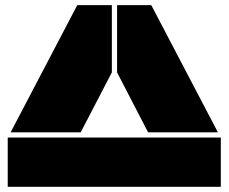

<svg xmlns="http://www.w3.org/2000/svg" viewBox="-20 -720 881 740"><path d="M291 -210H21L277.8 -700.2H411.1V-440.9ZM9.8 0V-189.9H831.1V0ZM431.2 -440.9V-700.2H563L819.8 -210H550.8Z"/></svg>

Font: Nastup Basic
Style: Regular
Weight: 400
Designer: Maksym Kobuzan
Foundry: Zakznak
Version: Version 1.020;FEAKit 1.0